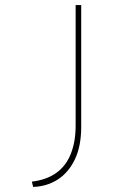

<svg xmlns="http://www.w3.org/2000/svg" viewBox="-20 -545 524 759"><path d="M111 194 106 173Q164 166 202.5 138.5Q241 111 260 63Q279 15 279 -48V-525H301V-44Q301 33 276 85Q251 137 208.5 164.5Q166 192 111 194Z"/></svg>

Font: Lexend Tera Thin
Style: Regular
Weight: 250
Version: Version 1.007